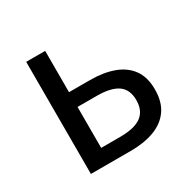

<svg xmlns="http://www.w3.org/2000/svg" viewBox="-116 -604 723 721"><g transform="rotate(-30 245.5 -243.0)"><path d="M82 0V-486.1H164.3V-307H255.6Q313.4 -307 357.1 -291Q400.8 -275 424.9 -241.6Q449 -208.2 449 -154.9Q449 -101.2 424.9 -66.9Q400.8 -32.6 357.1 -16.3Q313.4 0 255.6 0ZM164.3 -65.5H247Q308.7 -65.5 338.6 -87.3Q368.4 -109.1 368.4 -155.2Q368.4 -201 338.6 -222Q308.7 -243 247 -243H164.3Z"/></g></svg>

Font: Source Sans 3 Variable
Style: Regular
Weight: 200
Designer: Paul D. Hunt
Foundry: Adobe Systems Incorporated
Version: Version 3.026